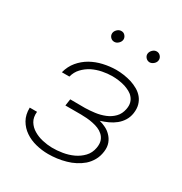

<svg xmlns="http://www.w3.org/2000/svg" viewBox="-171 -848 929 982"><g transform="rotate(30 293.5 -357.0)"><path d="M297.4 -250Q313.5 -250 332 -248.5Q350.6 -247.1 368.7 -243.2Q386.2 -239.7 402.3 -233.2Q418.5 -226.6 430.2 -215.8Q443.8 -204.1 450.2 -186.3Q456.5 -168.5 452.1 -143.1Q446.3 -109.9 425 -87.6Q403.8 -65.4 375.5 -52.2Q347.2 -39.1 314.7 -33.7Q282.2 -28.3 252.9 -28.8Q225.1 -29.3 196 -35.9Q167 -42.5 143.6 -56.6Q120.1 -70.3 106.2 -93Q92.3 -115.7 95.7 -149.4H52.7Q51.8 -107.4 69.1 -77.4Q86.4 -47.4 114.7 -28.3Q143.1 -8.8 179.2 0.2Q215.3 9.3 252.4 9.3Q277.3 9.3 303.7 5.9Q330.1 2.4 355.5 -4.9Q380.4 -11.7 403.3 -23.7Q426.3 -35.6 445.3 -51.8Q464.4 -68.8 477.5 -91.8Q490.7 -114.7 494.6 -144.5Q498.5 -172.9 490.2 -195.1Q481.9 -217.3 465.3 -233.4Q452.6 -246.6 434.8 -255.6Q417 -264.6 396.5 -270Q418.9 -276.9 440.9 -286.9Q462.9 -296.9 481 -311.5Q499 -326.2 511.2 -345.7Q523.4 -365.2 527.3 -390.6Q531.2 -418.5 525.1 -440.2Q519 -461.9 505.4 -478.5Q492.2 -494.6 472.9 -505.9Q453.6 -517.1 431.6 -524.4Q409.2 -531.2 385.5 -534.7Q361.8 -538.1 339.4 -538.1Q301.8 -537.6 264.2 -529.1Q226.6 -520.5 194.3 -502.4Q162.1 -483.9 138.4 -455.6Q114.7 -427.2 104.5 -388.2H148.9Q156.7 -418.5 176.8 -439.7Q196.8 -460.9 223.1 -474.6Q250 -487.8 280.3 -493.9Q310.5 -500 339.4 -500Q356.9 -500 377.2 -497.3Q397.5 -494.6 416 -488.8Q431.6 -483.4 445.8 -475.8Q460 -468.3 469.7 -456.5Q480 -444.8 484.4 -428.7Q488.8 -412.6 484.9 -391.6Q479 -359.4 459.2 -339.4Q439.5 -319.3 413.1 -308.6Q385.7 -297.4 355.5 -293.5Q325.2 -289.6 297.9 -289.1L210.9 -289.6L205.1 -250ZM227.5 -689.9Q226.6 -676.8 235.6 -666.7Q244.6 -656.7 258.3 -656.7Q271 -656.7 281.7 -666.7Q292.5 -676.8 293.9 -689.5Q294.9 -702.1 285.9 -712.9Q276.9 -723.6 262.7 -723.1Q250 -723.1 239.3 -712.9Q228.5 -702.6 227.5 -689.9ZM436.5 -689.5Q435.5 -676.8 444.6 -666.7Q453.6 -656.7 467.3 -656.2Q480 -656.7 491 -666.5Q502 -676.3 502.9 -689.5Q503.9 -702.6 494.6 -712.9Q485.4 -723.1 472.2 -723.1Q459 -723.1 448.5 -712.9Q438 -702.6 436.5 -689.5Z"/></g></svg>

Font: Roboto Mono ExtraLight
Style: Italic
Weight: 250
Italic angle: -10°
Monospace: yes
Designer: Google
Version: Version 3.000